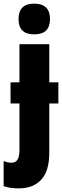

<svg xmlns="http://www.w3.org/2000/svg" viewBox="-60 -796 342 1056"><path d="M128 -607Q215 -607 215 -691Q215 -776 128 -776Q42 -776 42 -691Q42 -607 128 -607ZM211 45V-227H261V-343H211V-553H47V-343H-2V-227H47V31Q47 99 4 99Q-16 99 -40 90V228Q-20 235 2 237.5Q24 240 44 240Q122 240 166.5 192.5Q211 145 211 45Z"/></svg>

Font: Noto Sans Display Condensed Black
Style: Regular
Weight: 900
Width: 3
Designer: Monotype Design team
Foundry: Monotype Imaging Inc.
Version: 1.000